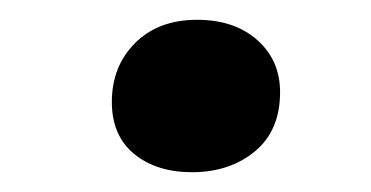

<svg xmlns="http://www.w3.org/2000/svg" viewBox="-20 -406 375 194"><path d="M93 -303Q93 -339 116.5 -362.5Q140 -386 179 -386Q217 -386 240 -365.5Q263 -345 263 -313Q263 -274 237.5 -253Q212 -232 174 -232Q138 -232 115.5 -250.5Q93 -269 93 -303Z"/></svg>

Font: Literata 12pt Medium
Style: Italic
Weight: 500
Italic angle: -2°
Designer: Latin by Veronika Burian and Jose Scaglione. Greek by Irene Vlachou. Cyrillic by Vera Evstafieva
Foundry: TypeTogether
Version: Version 3.002